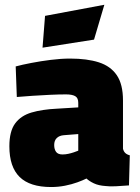

<svg xmlns="http://www.w3.org/2000/svg" viewBox="-20 -756 576 789"><path d="M190.1 12.6Q102.8 12.6 60.6 -28.8Q18.5 -70.2 18.5 -154.8Q18.5 -216.7 42.3 -248.8Q66 -280.9 109.7 -293.7Q153.4 -306.5 214 -309.4L301.6 -314.7V-333.5Q301.6 -353.9 288.8 -361Q275.9 -368.1 251.4 -368.1Q223 -368.1 185.7 -366.4Q148.4 -364.6 112 -362.2Q75.6 -359.9 49.1 -357.4L44.5 -483Q70.8 -490.1 108.9 -497.4Q147 -504.8 188.9 -510Q230.8 -515.3 268.5 -515.3Q338 -515.3 386.3 -499.8Q434.6 -484.2 460 -446.9Q485.4 -409.6 485.4 -342.9V-144.9Q487.9 -133.9 494.8 -127.3Q501.7 -120.7 513.4 -117.8L510 5.9Q483.6 8.1 456.8 9.4Q429.9 10.8 414.1 8.5Q385.3 6.7 365.7 -2.6Q346.1 -11.9 335.4 -22.4Q321.5 -15.4 298.4 -6.9Q275.2 1.6 247.2 7.1Q219.2 12.6 190.1 12.6ZM236.8 -121.3Q248.4 -121.3 260.3 -123.8Q272.2 -126.3 283.4 -130.1Q294.6 -133.8 301.6 -136.8V-205.1L242.1 -200.4Q223.9 -198.9 213.3 -188.8Q202.7 -178.6 202.7 -159.9Q202.7 -142.7 210.4 -132Q218.1 -121.3 236.8 -121.3ZM154.8 -560.1 165.1 -690.8 408.8 -736.4 366.4 -593.2Z"/></svg>

Font: Titillium Web SemiBold
Style: Regular
Weight: 600
Designer: Mohamed Gaber, Accademia di Belle Arti di Urbino
Foundry: Kief Type Foundry, Accademia di Belle Arti di Urbino
Version: Version 3.000; ttfautohint (v1.8.4)